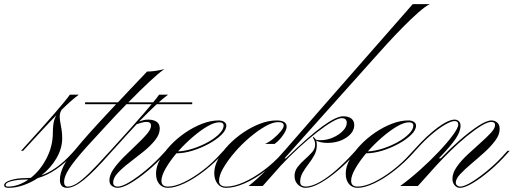

<svg xmlns="http://www.w3.org/2000/svg" viewBox="-101 -894 2470 923"><path d="M10 -169H0L12 -182Q104 -283 160.5 -348Q217 -413 235 -439H278Q244 -414 195 -366Q186 -351 186 -334Q186 -318 192 -288.5Q198 -259 198 -229Q198 -180 170 -132.5Q142 -85 98 -51Q172 -77 244 -156L256 -169H266L257 -159Q170 -63 81 -38Q49 -17 12.5 -4Q-24 9 -60 9Q-81 9 -81 -4Q-81 -18 -50 -28Q-19 -38 26 -38Q36 -38 47 -39Q93 -75 123 -133.5Q153 -192 153 -255Q153 -280 156 -300Q159 -320 170 -340Q140 -310 104 -271Q68 -232 23 -183ZM-74 -4Q-74 3 -62 3Q-37 3 -12 -6Q13 -15 36 -31Q32 -31 27 -31Q-16 -31 -45 -23.5Q-74 -16 -74 -4Z M313 -185Q255 -120 231 -82.5Q207 -45 207 -20Q207 3 225 3Q244 3 268 -12Q292 -27 327.5 -61.5Q363 -96 417 -156L429 -169H439L430 -159Q349 -67 301.5 -29Q254 9 222 9Q187 9 187 -30Q187 -91 256 -169Q275 -192 292 -212Q309 -232 330 -255.5Q351 -279 381.5 -312Q412 -345 457 -393H308V-402H466Q494 -432 528.5 -468.5Q563 -505 606 -550Q623 -550 645 -553Q667 -556 689 -562Q662 -543 617 -501Q572 -459 516 -402H823V-393H507Q462 -347 413 -294Q364 -241 313 -185Z M465 3Q486 3 523 -19.5Q560 -42 603 -78Q646 -114 684 -156L696 -169H706L697 -159Q656 -112 610.5 -74Q565 -36 526.5 -13.5Q488 9 464 9Q451 9 438 0.5Q425 -8 425 -27Q425 -53 445 -81.5Q465 -110 495 -140Q525 -170 555 -198Q585 -226 605 -249.5Q625 -273 625 -290Q625 -308 603 -308Q593 -308 580.5 -304.5Q568 -301 556 -297Q512 -250 452 -183L439 -169H429L441 -182Q533 -283 589.5 -348Q646 -413 664 -439H707Q681 -420 647.5 -388.5Q614 -357 568 -310Q579 -314 589 -316.5Q599 -319 611 -319Q636 -319 651.5 -309Q667 -299 667 -276Q667 -248 644.5 -220Q622 -192 588.5 -165Q555 -138 521.5 -112.5Q488 -87 465.5 -63Q443 -39 443 -17Q443 3 465 3Z M706 3Q739 3 783 -18Q827 -39 874 -75Q921 -111 961 -156L973 -169H983L974 -159Q932 -112 882.5 -73.5Q833 -35 786.5 -13Q740 9 706 9Q680 9 664.5 -9.5Q649 -28 649 -60Q649 -92 668 -127Q687 -162 718.5 -195.5Q750 -229 789.5 -256Q829 -283 870.5 -299Q912 -315 950 -315Q967 -315 977 -308Q987 -301 987 -290Q987 -269 963.5 -246Q940 -223 903.5 -203Q867 -183 825.5 -170Q784 -157 747 -157Q716 -120 695.5 -84.5Q675 -49 675 -25Q675 3 706 3ZM953 -306Q929 -306 895 -286Q861 -266 824 -234Q787 -202 755 -166Q791 -168 829 -180.5Q867 -193 900 -211.5Q933 -230 953.5 -251Q974 -272 974 -290Q974 -306 953 -306Z M985 9Q960 9 944.5 -11Q929 -31 929 -62Q929 -94 947.5 -129Q966 -164 997.5 -197Q1029 -230 1068 -256.5Q1107 -283 1148.5 -299Q1190 -315 1228 -315Q1277 -315 1277 -285Q1277 -269 1259.5 -244Q1242 -219 1219 -202H1173Q1193 -211 1213.5 -228Q1234 -245 1248.5 -262.5Q1263 -280 1263 -290Q1263 -307 1236 -307Q1210 -307 1174 -286.5Q1138 -266 1099 -233Q1060 -200 1027 -161.5Q994 -123 973 -87Q952 -51 952 -25Q952 3 987 3Q1024 3 1071 -18Q1118 -39 1166.5 -75Q1215 -111 1255 -156L1267 -169H1277L1268 -159Q1225 -110 1174.5 -72Q1124 -34 1075 -12.5Q1026 9 985 9Z M1367 3Q1397 3 1435.5 -18.5Q1474 -40 1515.5 -76.5Q1557 -113 1596 -156L1608 -169H1618L1609 -159Q1570 -114 1525.5 -76Q1481 -38 1439.5 -14.5Q1398 9 1367 9Q1348 9 1331.5 -6.5Q1315 -22 1315 -48Q1315 -72 1330 -91.5Q1345 -111 1364.5 -128Q1384 -145 1399 -162Q1414 -179 1414 -198Q1414 -208 1411.5 -216Q1409 -224 1404 -231L1405 -237Q1412 -231 1416 -224Q1422 -220 1439 -220Q1470 -220 1499 -232.5Q1528 -245 1547 -264.5Q1566 -284 1566 -304Q1566 -326 1541 -326Q1526 -326 1495 -308Q1464 -290 1423.5 -258.5Q1383 -227 1338 -186Q1293 -145 1249 -98L1162 0H1094Q1136 -33 1181.5 -78.5Q1227 -124 1267 -170L1443 -372L1883 -874H1965Q1944 -864 1910 -834Q1876 -804 1836.5 -764Q1797 -724 1759 -682.5Q1721 -641 1692 -608L1462 -351L1267 -133H1274Q1380 -236 1447.5 -285.5Q1515 -335 1549 -335Q1574 -335 1588 -324Q1602 -313 1602 -293Q1602 -258 1564 -232.5Q1526 -207 1472 -207Q1458 -207 1442.5 -210Q1427 -213 1419 -218Q1421 -212 1421.5 -207Q1422 -202 1422 -196Q1422 -170 1410 -148Q1398 -126 1382 -105.5Q1366 -85 1354 -64Q1342 -43 1342 -20Q1342 -5 1351.5 -1Q1361 3 1367 3Z M1618 3Q1651 3 1695 -18Q1739 -39 1786 -75Q1833 -111 1873 -156L1885 -169H1895L1886 -159Q1844 -112 1794.5 -73.5Q1745 -35 1698.5 -13Q1652 9 1618 9Q1592 9 1576.5 -9.5Q1561 -28 1561 -60Q1561 -92 1580 -127Q1599 -162 1630.5 -195.5Q1662 -229 1701.5 -256Q1741 -283 1782.5 -299Q1824 -315 1862 -315Q1879 -315 1889 -308Q1899 -301 1899 -290Q1899 -269 1875.5 -246Q1852 -223 1815.5 -203Q1779 -183 1737.5 -170Q1696 -157 1659 -157Q1628 -120 1607.5 -84.5Q1587 -49 1587 -25Q1587 3 1618 3ZM1865 -306Q1841 -306 1807 -286Q1773 -266 1736 -234Q1699 -202 1667 -166Q1703 -168 1741 -180.5Q1779 -193 1812 -211.5Q1845 -230 1865.5 -251Q1886 -272 1886 -290Q1886 -306 1865 -306Z M1895 -169H1885L1897 -182Q1953 -244 2004 -281.5Q2055 -319 2085 -319Q2097 -319 2105 -311Q2113 -303 2113 -290Q2113 -262 2089.5 -227Q2066 -192 2009 -133H2018Q2061 -178 2108.5 -219.5Q2156 -261 2197 -288Q2238 -315 2262 -315Q2277 -315 2289 -305Q2301 -295 2301 -274Q2301 -246 2279.5 -217.5Q2258 -189 2227 -161Q2196 -133 2164.5 -106.5Q2133 -80 2111.5 -57Q2090 -34 2090 -16Q2090 -8 2096.5 -2.5Q2103 3 2111 3Q2131 3 2167.5 -19.5Q2204 -42 2247 -78Q2290 -114 2327 -156L2339 -169H2349L2340 -159Q2299 -112 2254 -74Q2209 -36 2171 -13.5Q2133 9 2110 9Q2095 9 2084.5 -3.5Q2074 -16 2074 -34Q2074 -62 2094.5 -91.5Q2115 -121 2146 -150Q2177 -179 2207.5 -206Q2238 -233 2258.5 -255Q2279 -277 2279 -293Q2279 -308 2261 -308Q2243 -308 2212 -289Q2181 -270 2143 -239Q2105 -208 2067 -171Q2029 -134 1996 -98L1908 0H1823Q1870 -34 1919 -78Q1968 -122 2009.5 -166Q2051 -210 2076.5 -245Q2102 -280 2102 -295Q2102 -312 2084 -312Q2068 -312 2038 -294.5Q2008 -277 1973.5 -247.5Q1939 -218 1907 -182Z"/></svg>

Font: Ballet 16pt
Style: Regular
Weight: 400
Designer: Maximiliano R. Sproviero
Foundry: Omnibus-Type
Version: Version 1.100; ttfautohint (v1.8.3)